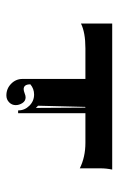

<svg xmlns="http://www.w3.org/2000/svg" viewBox="95 -604 372 602"><g transform="rotate(90 281.0 -303.0)"><path d="M53.7 -370.8V-468.8H511.7Q507.8 -450.4 507.8 -432.6V-367.2Q472.4 -384.8 427.7 -384.8H335V-173.8H326.2Q326.2 -194.3 311.5 -209.1Q296.9 -223.9 276.4 -223.9Q258.3 -223.9 244.4 -212.2Q244.4 -191.4 259.5 -191.2Q264.6 -191.2 272.3 -194.2Q280 -197.3 285.2 -197.3Q296.6 -197.3 303.1 -187.3Q309.6 -177.2 309.6 -166.3Q309.6 -154.1 300.7 -145.5Q291.7 -137 279.3 -137Q257.8 -137 242.7 -151.9Q227.5 -166.7 227.5 -187.7V-384.8H131.8Q81.8 -384.8 53.7 -370.8ZM311.5 -236.3 318.4 -229.5 317.4 -384.8 315.2 -384.3Z"/></g></svg>

Font: AgreloyInT3
Style: Medium
Weight: 400
Designer: gluk
Foundry: gluk
Version: Version 0.27